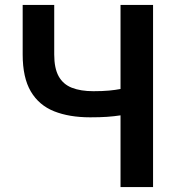

<svg xmlns="http://www.w3.org/2000/svg" viewBox="-20 -759 734 779"><path d="M469 0V-291Q443 -287 414.5 -285Q386 -283 346 -283Q261 -283 199.5 -307.5Q138 -332 105 -388Q72 -444 72 -538V-739H200V-538Q200 -482 218 -449.5Q236 -417 271.5 -403Q307 -389 359 -389Q396 -389 422.5 -391.5Q449 -394 469 -398V-739H601V0Z"/></svg>

Font: Noto Sans JP SemiBold
Style: Regular
Weight: 600
Designer: Ryoko NISHIZUKA  (kana, bopomofo & ideographs); Paul D. Hunt (Latin, Greek & Cyrillic); Sandoll Communications , Soo-you
Foundry: Adobe
Version: Version 2.004-H2;hotconv 1.0.118;makeotfexe 2.5.65603